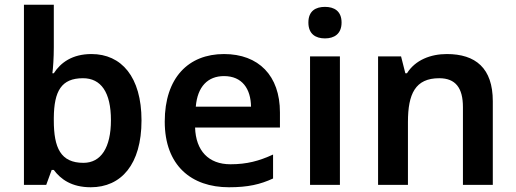

<svg xmlns="http://www.w3.org/2000/svg" viewBox="-20 -780 2176 810"><path d="M207 -580V-760H81V0H175L198 -63H207C236 -24 282 10 363 10C491 10 577 -86 577 -272C577 -456 492 -552 366 -552C285 -552 236 -516 207 -471H201C204 -493 207 -537 207 -580ZM330 -450C406 -450 448 -391 448 -273C448 -157 406 -93 332 -93C236 -93 207 -156 207 -272V-283C208 -396 239 -450 330 -450Z M925 -552C775 -552 675 -452 675 -267C675 -82 787 10 946 10C1026 10 1078 -2 1132 -27V-128C1073 -101 1022 -87 952 -87C860 -87 806 -144 803 -242H1161V-306C1161 -461 1071 -552 925 -552ZM925 -459C1002 -459 1038 -405 1039 -330H806C813 -415 857 -459 925 -459Z M1351 -751C1312 -751 1281 -734 1281 -685C1281 -636 1312 -618 1351 -618C1389 -618 1421 -636 1421 -685C1421 -734 1389 -751 1351 -751ZM1414 -542H1288V0H1414Z M1865 -552C1797 -552 1732 -527 1697 -471H1690L1672 -542H1575V0H1701V-265C1701 -384 1732 -450 1833 -450C1902 -450 1933 -409 1933 -328V0H2059V-353C2059 -493 1986 -552 1865 -552Z"/></svg>

Font: Noto Sans Gunjala Gondi Semibold
Style: Regular
Weight: 400
Designer: Ek Type
Foundry: Ek Type
Version: Version 1.004